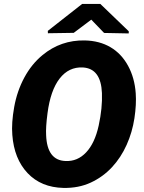

<svg xmlns="http://www.w3.org/2000/svg" viewBox="-20 -921 715 951"><path d="M617.7 -766.1V-755.4L495.6 -757.8L432.1 -823.7L345.2 -758.3L217.3 -756.3L216.8 -768.1L386.7 -901.4H477.1ZM294.4 9.8Q183.6 7.3 116.7 -63.5Q49.8 -134.3 41 -252.9Q36.1 -311.5 50.3 -390.9Q64.5 -470.2 100.6 -537.1Q136.7 -604 190.9 -648.4Q281.7 -723.1 399.9 -720.7Q472.7 -719.2 527.1 -687.3Q581.5 -655.3 614.3 -595.2Q647 -535.2 652.3 -458.5Q656.2 -404.3 645.8 -335.2Q635.3 -266.1 607.2 -203.4Q579.1 -140.6 534.7 -92.8Q490.2 -44.9 429.9 -16.8Q369.6 11.2 294.4 9.8ZM484.9 -460Q480 -582 390.1 -586.9Q320.8 -590.3 275.4 -532Q230 -473.6 215.3 -359.9Q206.1 -289.6 208.5 -251Q213.4 -127 304.2 -123.5Q363.8 -120.6 406.7 -166.3Q449.7 -211.9 468.8 -299.1Q487.8 -386.2 484.9 -460Z"/></svg>

Font: TypoPRO Roboto
Style: Italic
Weight: 900
Italic angle: -12°
Designer: Google
Version: Version 2.136; 2016